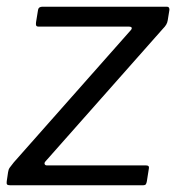

<svg xmlns="http://www.w3.org/2000/svg" viewBox="-24 -550 526 570"><path d="M6 0Q-1 0 -3 -2.5Q-5 -5 -4 -12L0 -39Q1 -47 5 -52.5Q9 -58 17 -68L363 -459Q368 -464 367 -467.5Q366 -471 358 -471H91Q85 -471 83.5 -474Q82 -477 83 -484L89 -521Q90 -526 93.5 -528Q97 -530 101 -530H472Q479 -530 479 -521L474 -490Q473 -483 469.5 -477Q466 -471 459 -464L112 -72Q107 -67 108.5 -63Q110 -59 115 -59H409Q420 -59 418 -50L412 -12Q411 -6 409 -3Q407 0 400 0H6Z"/></svg>

Font: Libre Franklin
Style: Italic
Weight: 400
Italic angle: -8°
Designer: Pablo Impallari, Rodrigo Fuenzalida, Nhung Nguyen
Foundry: Impallari Type
Version: Version 3.000